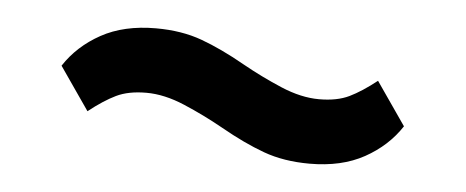

<svg xmlns="http://www.w3.org/2000/svg" viewBox="-27 -428 595 245"><g transform="rotate(5 270.0 -305.5)"><path d="M375 -228Q342 -228 316 -237.5Q290 -247 260 -264Q235 -278 209 -289Q183 -300 160 -300Q137 -300 121.5 -292.5Q106 -285 87 -270L49 -325Q66 -351 95 -367Q124 -383 165 -383Q198 -383 224 -373.5Q250 -364 280 -347Q305 -333 331 -322Q357 -311 380 -311Q403 -311 418.5 -318.5Q434 -326 453 -341L491 -286Q474 -260 445 -244Q416 -228 375 -228Z"/></g></svg>

Font: IBM Plex Sans Condensed Medium
Style: Regular
Weight: 500
Width: 3
Designer: Mike Abbink, Paul van der Laan, Pieter van Rosmalen
Foundry: Bold Monday
Version: Version 1.3